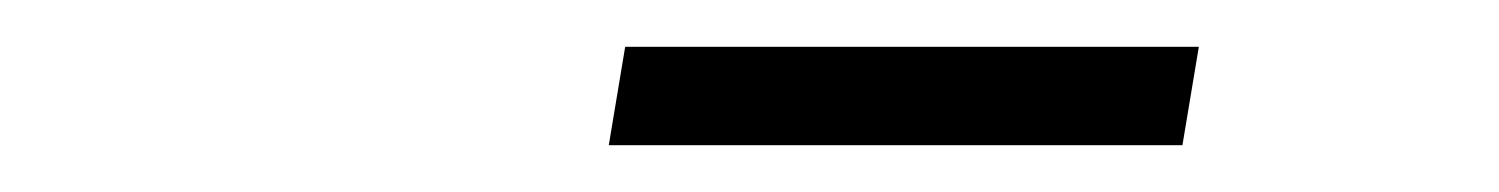

<svg xmlns="http://www.w3.org/2000/svg" viewBox="-20 -664 640 82"><path d="M240 -602 247 -644H492L485 -602Z"/></svg>

Font: Gantari Light
Style: Italic
Weight: 300
Italic angle: -10°
Version: Version 1.000